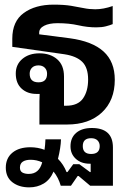

<svg xmlns="http://www.w3.org/2000/svg" viewBox="-20 -537 559 828"><path d="M150 0V-100Q150 -120 151 -132Q144 -132 137 -132Q98 -132 73 -155Q48 -178 48 -220Q48 -259 76.5 -283Q105 -307 150 -307Q197 -307 226.5 -281.5Q256 -256 256 -207V-81H265Q316 -81 338 -112.5Q360 -144 360 -194Q360 -245 335 -270Q310 -295 258 -303L33 -335V-370Q33 -445 82.5 -481Q132 -517 211 -517Q256 -517 286.5 -512Q317 -507 341 -502Q365 -497 391 -497Q426 -497 466 -511V-433Q454 -428 436.5 -423.5Q419 -419 395 -419Q357 -419 317.5 -428Q278 -437 228 -437Q192 -437 170.5 -426Q149 -415 149 -396V-389L281 -372Q378 -359 426.5 -315Q475 -271 475 -193Q475 -104 419.5 -52Q364 0 269 0ZM146 -182Q183 -182 183 -219Q183 -235 173 -245Q163 -255 146 -255Q128 -255 118 -245Q108 -235 108 -219Q108 -182 146 -182ZM106 271Q62 271 33.5 249Q5 227 5 186Q5 145 33.5 121.5Q62 98 111 98Q143 98 172 109Q175 89 176 64H243Q242 100 230 148Q254 172 267 205H271L296 171H322L368 205H371V180Q371 174 371 169H367Q330 169 307 148Q284 127 284 94Q284 57 308.5 36Q333 15 376 15Q467 15 467 99V264H369L319 222H315L286 264H242Q232 229 211 203Q196 238 168.5 254.5Q141 271 106 271ZM373 127Q410 127 410 93Q410 78 400.5 68.5Q391 59 373 59Q337 59 337 93Q337 127 373 127ZM66 186Q66 201 76.5 207Q87 213 104 213Q149 213 162 163Q138 152 112 152Q91 152 78.5 160Q66 168 66 186Z"/></svg>

Font: Noto Sans Thai Looped UI Medium
Style: Regular
Weight: 500
Designer: Cadson Demak Team
Foundry: Cadson Demak Co., Ltd.
Version: Version 1.000; ttfautohint (v1.8.4.7-5d5b)